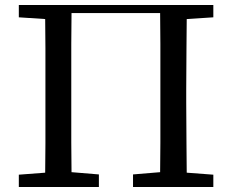

<svg xmlns="http://www.w3.org/2000/svg" viewBox="-20 -745 923 765"><path d="M374 0H55V-49L160 -57Q161 -115 161 -173V-553Q161 -611 160 -669L55 -676V-686V-725H830V-676L724 -669Q723 -611 723 -553Q722 -472 722 -389V-336Q722 -253 723 -173Q723 -115 724 -57L830 -49V0H510V-50L618 -59Q619 -118 619 -177V-570Q619 -632 618 -693H265Q265 -631 264 -570V-177Q265 -119 265 -59L374 -50Z"/></svg>

Font: Early Summer Mincho Screen
Style: Regular
Weight: 400
Designer: GuiWonder
Version: Version 1.002